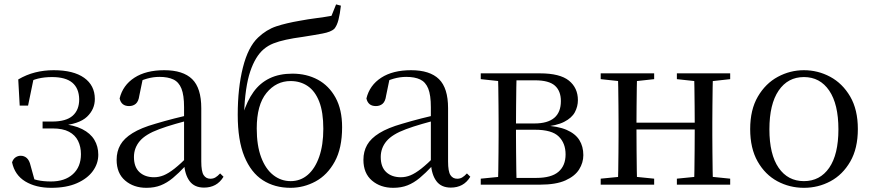

<svg xmlns="http://www.w3.org/2000/svg" viewBox="-20 -856 4045 890"><path d="M217.6 14.6Q146.2 14.6 97.3 -14.9Q48.4 -44.5 35.9 -103.6Q41.2 -119.3 52.2 -126.7Q63.2 -134 75.8 -134Q92.1 -134 104.1 -123.5Q116.1 -112.9 121.6 -88.9L144.1 -7.5L95.8 -42.1Q125.9 -26.9 153.6 -20.9Q181.3 -14.8 216.3 -14.8Q280.6 -14.8 317.9 -48.7Q355.2 -82.5 355.2 -141.5Q355.2 -176.1 341.8 -203.1Q328.4 -230.1 299.9 -245.3Q271.3 -260.6 224 -260.6H177.4V-292.6H221.6Q286.2 -292.6 316.7 -319.4Q347.3 -346.3 347.1 -396.1Q346.1 -446.9 315 -472.9Q283.9 -498.8 220.8 -498.8Q186.2 -498.8 156.4 -491.7Q126.6 -484.6 97 -466.1L137 -497.1L110.1 -366.5H71.3L64.6 -487.8Q102.3 -510 143.2 -520.3Q184.1 -530.6 229 -530.6Q320.5 -530.6 370 -495.4Q419.4 -460.1 419.6 -397.7Q419.9 -349.6 383.4 -314.9Q346.9 -280.3 260.8 -273.2L262.6 -282Q323 -276.8 361.1 -257.4Q399.2 -238.1 417.4 -207.8Q435.6 -177.5 435.6 -138.7Q435.6 -98 410.4 -63.1Q385.1 -28.2 336.5 -6.8Q288 14.6 217.6 14.6Z M658.7 14.6Q599.5 14.6 560.1 -19.1Q520.6 -52.8 520.6 -115.1Q520.6 -153.9 537.8 -184.3Q554.9 -214.6 594.4 -239Q633.9 -263.5 699.9 -282.3Q741.8 -294.9 787.8 -306.7Q833.8 -318.5 873.8 -327.7V-303.3Q833.8 -293.3 792.7 -281.5Q751.6 -269.7 717.6 -257Q654.3 -233.6 627.6 -201.7Q600.9 -169.7 600.9 -128.2Q600.9 -81.6 626.5 -58Q652.2 -34.4 694.1 -34.4Q716.6 -34.4 738.6 -43.3Q760.6 -52.2 788.7 -74.2Q816.7 -96.3 854.8 -134.4L863.5 -87.1H839.9Q808.7 -53.7 781.5 -31.1Q754.2 -8.4 725.1 3.1Q696 14.6 658.7 14.6ZM925.8 13.6Q881.1 13.6 858.8 -16.6Q836.5 -46.7 833.2 -99.7V-103.3V-359Q833.2 -415 821.1 -445.3Q808.9 -475.6 783.7 -487.6Q758.6 -499.6 719 -499.6Q690.3 -499.6 661.1 -491.4Q631.9 -483.2 598.7 -464.7L642.2 -491.9L625.8 -412.7Q622.2 -386 609.7 -375.2Q597.1 -364.3 578.4 -364.3Q542.2 -364.3 534.5 -399.7Q549.4 -461 603.1 -495.8Q656.8 -530.6 741.2 -530.6Q828.5 -530.6 870.8 -489.2Q913 -447.8 913 -354.6V-107.7Q913 -60.8 924.1 -44.2Q935.1 -27.5 955.4 -27.5Q968 -27.5 978 -33.2Q988 -38.8 1000.4 -52.1L1016.1 -36.7Q1000.2 -10.7 977.6 1.4Q955 13.6 925.8 13.6Z M1326.7 14.6Q1253 14.6 1198.2 -20.7Q1143.4 -56 1112.7 -130.7Q1082 -205.4 1082 -323.6Q1082 -448.4 1106 -543.3Q1129.9 -638.2 1176.2 -681.9Q1214.9 -718.7 1260.7 -733.9Q1306.6 -749.1 1371.5 -760.1Q1407.6 -766.9 1446.3 -771.9Q1485 -776.9 1516.6 -782.7L1537.9 -835.6L1560.2 -829.8Q1555.9 -791 1548.9 -764.1Q1542 -737.2 1529.7 -722.5Q1514.4 -707.9 1474.8 -700.5Q1435.2 -693.1 1383.8 -685.1Q1339 -679.1 1305.6 -671.8Q1272.1 -664.5 1247.3 -654.7Q1222.6 -644.9 1202.7 -628.1Q1163.8 -595.4 1139.9 -524.7Q1116.1 -454.1 1110.9 -325.7L1106.5 -327.7Q1125.2 -387.9 1155.1 -429.7Q1185.1 -471.4 1229.8 -493Q1274.5 -514.6 1335.8 -514.6Q1401.2 -514.6 1453.1 -486.7Q1505 -458.7 1535.4 -403.4Q1565.8 -348.1 1565.8 -266.3Q1565.8 -168.8 1531.6 -106.7Q1497.5 -44.6 1442.7 -15Q1387.9 14.6 1326.7 14.6ZM1327.3 -16.4Q1372.9 -16.4 1406.7 -45.6Q1440.5 -74.7 1459.6 -129.3Q1478.7 -183.9 1478.7 -259.1Q1478.7 -335.8 1459.8 -384.7Q1440.8 -433.6 1406.6 -456.9Q1372.3 -480.3 1326.9 -480.3Q1260.3 -480.3 1215.2 -425.1Q1170.1 -369.8 1170.1 -260.3Q1170.1 -181.7 1190.5 -127.1Q1210.9 -72.5 1246.7 -44.5Q1282.5 -16.4 1327.3 -16.4Z M1802.7 14.6Q1743.5 14.6 1704.1 -19.1Q1664.6 -52.8 1664.6 -115.1Q1664.6 -153.9 1681.8 -184.3Q1698.9 -214.6 1738.4 -239Q1777.9 -263.5 1843.9 -282.3Q1885.8 -294.9 1931.8 -306.7Q1977.8 -318.5 2017.8 -327.7V-303.3Q1977.8 -293.3 1936.7 -281.5Q1895.6 -269.7 1861.6 -257Q1798.3 -233.6 1771.6 -201.7Q1744.9 -169.7 1744.9 -128.2Q1744.9 -81.6 1770.5 -58Q1796.2 -34.4 1838.1 -34.4Q1860.6 -34.4 1882.6 -43.3Q1904.6 -52.2 1932.7 -74.2Q1960.7 -96.3 1998.8 -134.4L2007.5 -87.1H1983.9Q1952.7 -53.7 1925.5 -31.1Q1898.2 -8.4 1869.1 3.1Q1840 14.6 1802.7 14.6ZM2069.8 13.6Q2025.1 13.6 2002.8 -16.6Q1980.5 -46.7 1977.2 -99.7V-103.3V-359Q1977.2 -415 1965.1 -445.3Q1952.9 -475.6 1927.7 -487.6Q1902.6 -499.6 1863 -499.6Q1834.3 -499.6 1805.1 -491.4Q1775.9 -483.2 1742.7 -464.7L1786.2 -491.9L1769.8 -412.7Q1766.2 -386 1753.7 -375.2Q1741.1 -364.3 1722.4 -364.3Q1686.2 -364.3 1678.5 -399.7Q1693.4 -461 1747.1 -495.8Q1800.8 -530.6 1885.2 -530.6Q1972.5 -530.6 2014.8 -489.2Q2057 -447.8 2057 -354.6V-107.7Q2057 -60.8 2068.1 -44.2Q2079.1 -27.5 2099.4 -27.5Q2112 -27.5 2122 -33.2Q2132 -38.8 2144.4 -52.1L2160.1 -36.7Q2144.2 -10.7 2121.6 1.4Q2099 13.6 2069.8 13.6Z M2208.5 0V-27.8L2317.7 -38.6L2331.2 -31.3H2465.6Q2535.8 -31.3 2568.7 -59.7Q2601.7 -88.1 2601.7 -140.4Q2601.7 -192.3 2569.8 -223.4Q2538 -254.6 2459.6 -254.6H2331.2V-283.7H2457Q2579.9 -283.7 2579.9 -387.5Q2579.9 -434.3 2552.2 -459Q2524.4 -483.7 2460 -483.7H2331.2L2317.7 -477.4L2208.5 -489.1V-516H2482.6Q2575.5 -516 2617.2 -482.3Q2658.8 -448.6 2658.8 -391.7Q2658.8 -362.3 2644.7 -335.8Q2630.5 -309.3 2595.1 -291.2Q2559.7 -273.1 2495.5 -267.5L2498.1 -274.5Q2565.6 -271.7 2606.4 -254Q2647.1 -236.3 2665.6 -206.6Q2684 -177 2684 -136.9Q2684 -101.9 2664.6 -70.8Q2645.2 -39.6 2601.2 -19.8Q2557.2 0 2482.6 0ZM2288.1 0Q2289.3 -24.4 2289.8 -65.3Q2290.3 -106.3 2290.8 -150.3Q2291.3 -194.3 2291.3 -228.5V-288.3Q2291.3 -321.7 2290.8 -365.7Q2290.3 -409.7 2289.8 -450.7Q2289.3 -491.8 2288.1 -516H2374.8Q2373.8 -491.8 2373.3 -450.2Q2372.8 -408.7 2372.3 -361.2Q2371.8 -313.7 2371.8 -272V-228.5Q2371.8 -194.3 2372.3 -150.3Q2372.8 -106.3 2373.3 -65.3Q2373.8 -24.4 2374.8 0Z M2844.1 0Q2845.3 -24.4 2845.8 -65.4Q2846.3 -106.3 2846.8 -150.3Q2847.3 -194.3 2847.3 -228.5V-288.3Q2847.3 -321.7 2846.8 -365.7Q2846.3 -409.8 2845.8 -450.8Q2845.3 -491.8 2844.1 -516H2933.3Q2932.3 -491.7 2931.8 -450.1Q2931.3 -408.6 2930.8 -363Q2930.3 -317.5 2930.3 -279.8V-260.2Q2930.3 -210.2 2930.8 -159.3Q2931.3 -108.5 2931.8 -66.4Q2932.3 -24.3 2933.3 0ZM3196.4 0Q3198.4 -24.3 3198.9 -66.4Q3199.4 -108.5 3199.9 -159.3Q3200.4 -210.2 3200.4 -260.2V-279.8Q3200.4 -317.4 3199.9 -363.1Q3199.4 -408.7 3198.9 -450.2Q3198.4 -491.7 3196.4 -516H3284.9Q3283.9 -491.7 3283.4 -450.7Q3282.9 -409.7 3282.4 -365.7Q3281.9 -321.7 3281.9 -288.3V-228.5Q3281.9 -194.3 3282.4 -150.3Q3282.9 -106.3 3283.4 -65.4Q3283.9 -24.4 3284.9 0ZM2764.5 0V-27.8L2873.7 -38.6H2905.7L3012.3 -27.8V0ZM2764.5 -489.1V-516H3012.3V-489.1L2905.7 -477.4H2873.7ZM3117.6 0V-27.8L3225.8 -38.6H3258.8L3364.7 -27.8V0ZM3117.6 -489.1V-516H3364.7V-489.1L3258.8 -477.4H3225.8ZM2888 -256V-287.5H3240.9V-256Z M3706.5 14.6Q3640.2 14.6 3583.4 -15.9Q3526.6 -46.5 3492 -107.4Q3457.4 -168.3 3457.4 -257.8Q3457.4 -347.6 3493.1 -408.5Q3528.7 -469.3 3585.7 -500Q3642.7 -530.6 3706.5 -530.6Q3771.2 -530.6 3828.2 -500.1Q3885.2 -469.5 3920.9 -408.7Q3956.5 -347.8 3956.5 -257.8Q3956.5 -168 3921.4 -107.2Q3886.3 -46.3 3829.5 -15.8Q3772.7 14.6 3706.5 14.6ZM3706.5 -16.4Q3781 -16.4 3823.7 -78.2Q3866.4 -140.1 3866.4 -256.6Q3866.4 -373.4 3823.7 -436.1Q3781 -498.8 3706.5 -498.8Q3632.1 -498.8 3589.3 -436.1Q3546.5 -373.4 3546.5 -256.6Q3546.5 -140.1 3589.3 -78.2Q3632.1 -16.4 3706.5 -16.4Z"/></svg>

Font: Noto Serif TC
Style: Regular
Weight: 200
Designer: Ryoko NISHIZUKA 西塚涼子 (kana & ideographs); Frank Grießhammer (Latin, Greek & Cyrillic); Wenlong ZHANG 张文龙 (bopomofo); San
Foundry: Adobe
Version: Version 2.001;hotconv 1.1.0;makeotfexe 2.6.0